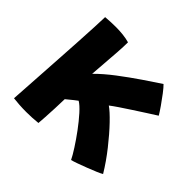

<svg xmlns="http://www.w3.org/2000/svg" viewBox="-144 -691 867 867"><g transform="rotate(45 289.0 -258.0)"><path d="M414.5 26Q405.5 7 385.2 -24.5Q365 -56 340 -89.8Q315 -123.5 290.8 -150.5Q266.5 -177.5 249.5 -187.5Q243 -183 232.5 -174.5Q222 -166 212.5 -158.2Q203 -150.5 200 -148Q199.5 -119 198 -87.5Q196.5 -56 195 -29.2Q193.5 -2.5 192 12Q155.5 16 118 16Q94 16 72.5 14.5Q51 13 35 11Q36 -3 38.5 -42.8Q41 -82.5 44.5 -137.8Q48 -193 51.8 -254Q55.5 -315 59 -372.5Q62.5 -430 64.5 -474.2Q66.5 -518.5 67 -539Q83 -540.5 100 -541.2Q117 -542 133.5 -542Q157 -542 179.2 -539.5Q201.5 -537 220.5 -531.5Q220.5 -506.5 218 -469Q215.5 -431.5 212.2 -391Q209 -350.5 206.5 -316.5Q241.5 -352 289.2 -388.2Q337 -424.5 384.8 -457Q432.5 -489.5 467 -512Q477.5 -502 494.5 -479.8Q511.5 -457.5 528 -433.8Q544.5 -410 553 -395.5Q533 -383 506 -365.5Q479 -348 450.8 -329.8Q422.5 -311.5 398.5 -295.2Q374.5 -279 361 -268.5Q382.5 -254 418 -217Q453.5 -180 492.2 -131Q531 -82 561.5 -31.5Q554.5 -27 534.8 -18.5Q515 -10 491 -0.8Q467 8.5 446 16Q425 23.5 414.5 26Z"/></g></svg>

Font: Grandstander
Style: Bold
Weight: 700
Designer: Tyler Finck
Foundry: Etcetera Type Co
Version: Version 1.200; ttfautohint (v1.8.3)